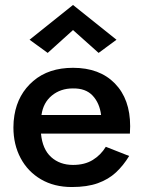

<svg xmlns="http://www.w3.org/2000/svg" viewBox="-20 -743 579 773"><path d="M274 -622 172 -530 99 -583 274 -723 449 -583 377 -530ZM500 -115Q477 -77 447 -49Q417 -21 374 -5.5Q331 10 269 10Q198 10 145 -21Q92 -52 63 -106.5Q34 -161 34 -230Q34 -243 35 -255Q36 -267 38 -279Q52 -364 114 -417Q176 -470 274 -470Q381 -470 442.5 -407Q504 -344 504 -235Q504 -229 503.5 -221Q503 -213 503 -205H145Q151 -142 186 -110.5Q221 -79 274 -79Q321 -79 353.5 -99Q386 -119 406 -152ZM273 -387Q224 -387 189 -358.5Q154 -330 147 -280H387Q381 -328 353 -358Q325 -388 273 -387Z"/></svg>

Font: Jost* Medium
Style: Regular
Weight: 500
Version: Version 3.7